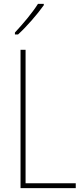

<svg xmlns="http://www.w3.org/2000/svg" viewBox="-20 -971 431 991"><path d="M206 -944V-951H176C144 -901 102 -852 57 -803V-793H73C116 -832 172 -896 206 -944ZM86 0H371V-25H112V-714H86Z"/></svg>

Font: Noto Sans Armenian Condensed Thin
Style: Regular
Weight: 100
Width: 3
Designer: Monotype Design Team
Foundry: Monotype Imaging Inc.
Version: Version 2.008